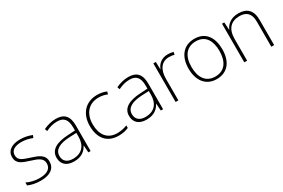

<svg xmlns="http://www.w3.org/2000/svg" viewBox="70 -1406 3364 2283"><g transform="rotate(-30 1752.0 -265.0)"><path d="M416 -137C416 -235 332 -260 241 -290C156 -319 94 -333 94 -407C94 -472 149 -505 240 -505C292 -505 350 -492 388 -474L403 -508C359 -526 304 -540 241 -540C127 -540 55 -490 55 -406C55 -310 127 -289 223 -258C314 -230 377 -206 377 -135C377 -67 329 -24 215 -24C153 -24 92 -39 42 -64V-24C80 -6 141 10 214 10C346 10 416 -45 416 -137Z M731 -539C670 -539 612 -522 561 -498L573 -464C628 -491 676 -504 730 -504C818 -504 862 -459 862 -345V-305L762 -299C601 -291 510 -238 510 -133C510 -44 567 10 671 10C776 10 829 -37 861 -98H863L870 0H901V-353C901 -482 844 -539 731 -539ZM766 -268 862 -272V-219C861 -101 800 -24 675 -24C596 -24 550 -64 550 -133C550 -221 630 -261 766 -268Z M1285 10C1341 10 1387 -2 1421 -17V-52C1382 -36 1334 -25 1284 -25C1143 -25 1081 -127 1081 -262C1081 -407 1162 -504 1299 -504C1337 -504 1378 -497 1417 -480L1426 -515C1390 -531 1349 -540 1299 -540C1141 -540 1041 -430 1041 -262C1041 -100 1121 10 1285 10Z M1726 -539C1665 -539 1607 -522 1556 -498L1568 -464C1623 -491 1671 -504 1725 -504C1813 -504 1857 -459 1857 -345V-305L1757 -299C1596 -291 1505 -238 1505 -133C1505 -44 1562 10 1666 10C1771 10 1824 -37 1856 -98H1858L1865 0H1896V-353C1896 -482 1839 -539 1726 -539ZM1761 -268 1857 -272V-219C1856 -101 1795 -24 1670 -24C1591 -24 1545 -64 1545 -133C1545 -221 1625 -261 1761 -268Z M2268 -538C2185 -538 2130 -490 2108 -429H2105L2102 -530H2068V0H2106V-295C2106 -421 2161 -502 2266 -502C2294 -502 2315 -499 2338 -492L2345 -528C2322 -534 2297 -538 2268 -538Z M2863 -265C2863 -423 2792 -540 2635 -540C2487 -540 2399 -435 2399 -265C2399 -104 2480 10 2630 10C2786 10 2863 -105 2863 -265ZM2439 -265C2439 -415 2508 -505 2635 -505C2770 -505 2823 -401 2823 -265C2823 -124 2764 -25 2630 -25C2501 -25 2439 -122 2439 -265Z M3238 -540C3135 -540 3076 -486 3051 -426H3048L3042 -530H3011V0H3050V-297C3050 -437 3119 -505 3235 -505C3329 -505 3382 -455 3382 -345V0H3421V-347C3421 -479 3355 -540 3238 -540Z"/></g></svg>

Font: Noto Sans Arabic ExtLt
Style: Regular
Weight: 200
Designer: Monotype Design Team, Nadine Chahine, Nizar Qandah and Khaled Hosny
Foundry: Monotype Imaging Inc.
Version: Version 2.012